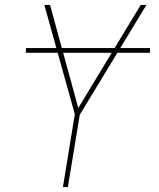

<svg xmlns="http://www.w3.org/2000/svg" viewBox="-20 -755 640 775"><path d="M234 0 282 -294 159 -735H182L296 -319L548 -735H571L302 -292L254 0ZM84 -542 85 -561H586L585 -542Z"/></svg>

Font: Iosevka Thin Extended
Style: Italic
Weight: 100
Width: 7
Italic angle: -9°
Monospace: yes
Designer: Belleve Invis
Foundry: Belleve Invis
Version: Version 32.5.0; ttfautohint (v1.8.4)